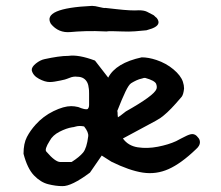

<svg xmlns="http://www.w3.org/2000/svg" viewBox="-20 -639 750 653"><path d="M220 -530Q179 -526 153 -558Q122 -611 293 -619Q303 -619 318 -615Q333 -611 339 -612L375 -608Q401 -605 420.5 -604Q440 -603 452 -604Q470 -604 480 -599Q490 -594 503 -587Q510 -580 513 -578Q531 -555 497 -542L478 -536Q459 -534 439 -532.5Q419 -531 396 -532Q351 -534 342 -532Q301 -534 270.5 -533Q240 -532 220 -530ZM192 -6Q170 -6 144 -12.5Q118 -19 95.5 -42.5Q73 -66 60 -116Q60 -151 71.5 -173Q83 -195 101 -215Q127 -244 162 -261Q197 -278 222 -278Q233 -278 246 -275Q270 -265 278 -268Q283 -273 283 -282Q283 -307 283 -320.5Q283 -334 282 -338Q280 -362 265 -372Q256 -378 243 -378Q230 -380 216 -374L208 -371Q206 -370 200.5 -368.5Q195 -367 185 -365Q175 -363 166 -361.5Q157 -360 149 -360Q133 -360 112.5 -371Q92 -382 88 -400Q87 -411 102 -423Q117 -435 132 -438Q155 -443 175.5 -446Q196 -449 213 -449Q247 -454 303 -433L348 -375Q374 -425 462 -444Q485 -444 512 -435Q545 -424 570 -403Q595 -382 602 -361Q606 -349 606 -338Q604 -318 598 -310L578 -287Q562 -269 549 -257Q536 -245 526 -238Q516 -231 483.5 -214Q451 -197 398 -168Q416 -143 448.5 -138Q481 -133 517 -140Q553 -147 579 -159Q588 -164 595 -167.5Q602 -171 606 -173L608 -174Q625 -183 634 -183Q645 -183 653 -172Q660 -165 660 -155Q660 -143 646 -131Q596 -83 553.5 -64Q511 -45 465.5 -52Q420 -59 359 -89L326 -110L286 -52Q223 -5 192 -6ZM381 -240 390 -246 408 -260Q504 -314 512 -336Q515 -343 511 -354Q506 -365 474 -374Q471 -375 463 -372Q453 -370 443.5 -365.5Q434 -361 426 -356Q418 -351 406.5 -327Q395 -303 379 -262Q380 -258 380 -255Q380 -252 380 -250ZM223 -88 225 -89Q250 -105 262.5 -120Q275 -135 280 -175Q282 -189 266 -209Q250 -212 239 -209Q229 -206 225 -206Q206 -203 182.5 -191Q159 -179 149 -160Q130 -130 138 -123Q168 -88 185 -88Z"/></svg>

Font: Mansalva
Style: Regular
Weight: 400
Designer: Carolina Short
Foundry: Carolina Short
Version: Version 2.112; ttfautohint (v1.8.4.7-5d5b)